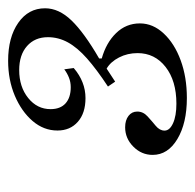

<svg xmlns="http://www.w3.org/2000/svg" viewBox="-24 -712 482 475"><g transform="rotate(-90 217.5 -474.0)"><path d="M213.1 -253.2Q150.7 -253.2 111.5 -276.7Q72.3 -300.2 72.3 -337.8Q72.3 -365.4 92.7 -385.6Q113 -405.9 140.7 -405.9Q158 -405.9 168.8 -397.6Q179.5 -389.3 179.5 -376Q179.5 -361.3 167.7 -350.6Q156 -339.9 144.2 -330.2Q132.4 -320.4 132.4 -308.4Q132.4 -295.7 150.6 -287.4Q168.8 -279.1 199.1 -279.1Q255.5 -279.1 289.8 -305.8Q324.1 -332.5 324.1 -375.2Q324.1 -400.1 313.4 -420.9Q302.7 -441.8 285.8 -451.7L253.5 -430.6L241.4 -448.4Q284.1 -476.6 310.9 -500.3Q337.8 -524.1 350.7 -547.6Q363.5 -571.1 363.5 -596.9Q363.5 -629.3 341.6 -648.6Q319.7 -668 282.2 -668Q240.7 -668 213.1 -645.8Q185.5 -623.6 185.5 -590.4Q185.5 -566.2 199.8 -553.3Q214.2 -540.5 239.7 -540.5Q252.3 -540.5 263.4 -544.9Q274.5 -549.3 284 -556.5L287.2 -533.1Q270.2 -518.5 251.6 -511.3Q233.1 -504 212.8 -504Q175.5 -504 154.1 -523Q132.6 -541.9 132.6 -573.4Q132.6 -607.4 156.2 -634.9Q179.7 -662.3 218.8 -678.9Q257.9 -695.4 305.2 -695.4Q363.2 -695.4 399.1 -670.3Q435 -645.3 435 -604Q435 -569.8 404.9 -538.6Q374.8 -507.3 310.8 -470.2V-463.8Q349.7 -452.9 373.6 -428.3Q397.6 -403.6 397.6 -369.4Q397.6 -337.1 372.7 -310.5Q347.9 -283.8 306.2 -268.5Q264.6 -253.2 213.1 -253.2Z"/></g></svg>

Font: Playfair 5pt SemiExpanded Light 12pt
Style: Italic
Weight: 300
Italic angle: -15.6°
Version: Version 2.000;gftools[0.9.28]